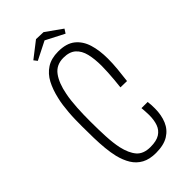

<svg xmlns="http://www.w3.org/2000/svg" viewBox="-257 -894 968 968"><g transform="rotate(-45 227.5 -410.0)"><path d="M238 7Q193 7 162.5 -9.5Q132 -26 113.5 -56Q95 -86 85 -127Q78 -157 74.5 -193Q71 -229 70 -268.5Q69 -308 69 -351Q69 -375 69.5 -400Q70 -425 72 -449Q74 -473 77 -495.5Q80 -518 85 -538Q96 -587 115.5 -624Q135 -661 168 -682.5Q201 -704 251 -704Q309 -704 342 -677.5Q375 -651 389 -605.5Q403 -560 403 -501Q403 -467 399.5 -429.5Q396 -392 391 -353L345 -354Q348 -379 350 -403Q352 -427 353.5 -451Q355 -475 355 -497Q355 -547 346 -584Q337 -621 313.5 -642Q290 -663 247 -663Q196 -663 168.5 -625.5Q141 -588 129 -524Q125 -505 122.5 -482Q120 -459 118.5 -436Q117 -413 116.5 -388.5Q116 -364 116 -339Q116 -282 118.5 -232Q121 -182 129 -144Q141 -91 165.5 -62.5Q190 -34 240 -34Q283 -34 306.5 -49Q330 -64 339.5 -90.5Q349 -117 349 -153Q349 -164 348 -178Q347 -192 346 -205H390Q392 -192 392.5 -180Q393 -168 393 -156Q393 -109 377.5 -72Q362 -35 328 -14Q294 7 238 7ZM341 -741 242 -792 145 -743 131 -761 216 -827 268 -825 355 -763Z"/></g></svg>

Font: Truculenta ExtraLight
Style: Regular
Weight: 250
Version: Version 1.002